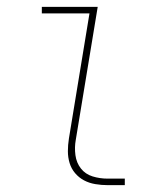

<svg xmlns="http://www.w3.org/2000/svg" viewBox="-20 -540 490 560"><path d="M294 0Q276 0 258 -3Q240 -6 225 -14Q210 -22 199 -35Q188 -48 183 -64.5Q178 -81 178 -99Q178 -117 181 -136L241 -501H102V-520H265L201 -132Q197 -110 200 -87.5Q203 -65 216 -48.5Q229 -32 250 -25.5Q271 -19 294 -19H344V0Z"/></svg>

Font: Iosevka Etoile Thin Oblique
Style: Regular
Weight: 100
Italic angle: -9°
Designer: Belleve Invis
Foundry: Belleve Invis
Version: Version 15.5.2; ttfautohint (v1.8.4)